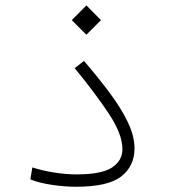

<svg xmlns="http://www.w3.org/2000/svg" viewBox="-20 -692 626 713"><path d="M262.2 1.5Q220.7 1.5 173.6 -5.4Q126.5 -12.2 92.8 -25.9L100.1 -70.3Q137.7 -58.1 181.2 -51.3Q224.6 -44.4 264.6 -44.4Q356.9 -44.4 395.8 -69.8Q434.6 -95.2 434.6 -138.2Q434.6 -193.8 384 -270Q333.5 -346.2 257.3 -439L292 -465.8Q345.2 -403.8 387.7 -346.7Q430.2 -289.6 454.8 -238Q479.5 -186.5 479.5 -140.6Q479.5 -75.7 430.7 -37.1Q381.8 1.5 262.2 1.5ZM300.8 -563 246.6 -617.2 300.8 -671.9 355 -617.2Z"/></svg>

Font: Cascadia Code NF ExtraLight
Style: Regular
Weight: 200
Monospace: yes
Designer: Aaron Bell
Foundry: Saja Typeworks
Version: Version 2404.023; ttfautohint (v1.8.4)